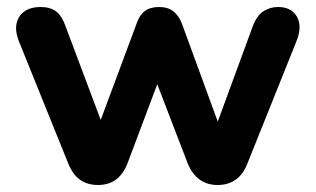

<svg xmlns="http://www.w3.org/2000/svg" viewBox="-20 -519 901 548"><path d="M260 9Q230 9 209 -5.5Q188 -20 175 -52L34 -401Q23 -429 27 -450.5Q31 -472 48.5 -485.5Q66 -499 97 -499Q123 -499 140 -486.5Q157 -474 169 -439L279 -146H256L370 -452Q378 -476 393.5 -487.5Q409 -499 434 -499Q459 -499 474.5 -487Q490 -475 499 -452L611 -146H592L701 -443Q713 -475 732 -487Q751 -499 773 -499Q801 -499 816.5 -485Q832 -471 834.5 -449Q837 -427 826 -401L686 -52Q674 -21 652.5 -6Q631 9 601 9Q572 9 550.5 -6Q529 -21 516 -52L396 -364H461L344 -53Q332 -22 311 -6.5Q290 9 260 9Z"/></svg>

Font: Nunito ExtraLight ExtraBold
Style: Regular
Weight: 800
Version: Version 3.602